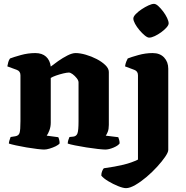

<svg xmlns="http://www.w3.org/2000/svg" viewBox="-20 -775 962 995"><path d="M209 0Q198 0 172.5 -3Q147 -6 117.5 -11Q88 -16 63 -21.5Q38 -27 26 -31Q26 -38 29 -47.5Q32 -57 35 -65L60 -69Q77 -72 81.5 -86.5Q86 -101 86 -147V-385Q86 -406 67 -413L18 -431Q20 -443 23 -453.5Q26 -464 32 -472Q50 -479 87.5 -489.5Q125 -500 163 -500Q198 -500 218.5 -481.5Q239 -463 243 -430Q258 -442 281.5 -458.5Q305 -475 329.5 -487.5Q354 -500 372 -500Q395 -500 424.5 -491.5Q454 -483 481 -469Q508 -455 526 -437.5Q544 -420 544 -402V-128Q544 -106 538.5 -92Q533 -78 528 -72L593 -64Q595 -59 597.5 -50Q600 -41 600 -32Q592 -20 568 -10Q544 0 526 0Q514 0 487 -3Q460 -6 428 -11Q396 -16 369 -21.5Q342 -27 331 -31Q331 -39 334 -49Q337 -59 340 -65L360 -67Q376 -69 381.5 -84Q387 -99 387 -147V-348Q387 -358 377.5 -370Q368 -382 356.5 -390.5Q345 -399 337 -399Q327 -399 308 -394.5Q289 -390 270.5 -383.5Q252 -377 243 -371V-139Q243 -118 236 -99.5Q229 -81 222 -72L282 -64Q284 -61 286.5 -51.5Q289 -42 289 -32Q283 -24 268.5 -17Q254 -10 237.5 -5Q221 0 209 0ZM633 200Q618 200 592 189.5Q566 179 541 164Q516 149 505 135Q505 122 509.5 111.5Q514 101 518 97Q577 89 620 78.5Q663 68 695 52V-385Q695 -406 676 -413L628 -431Q630 -445 634.5 -456Q639 -467 642 -472Q659 -479 696.5 -489.5Q734 -500 771 -500Q809 -500 830.5 -477Q852 -454 852 -419V2Q852 14 836 37.5Q820 61 794.5 89Q769 117 739.5 142Q710 167 681.5 183.5Q653 200 633 200ZM753 -580Q744 -580 730.5 -591Q717 -602 703 -618.5Q689 -635 680 -651.5Q671 -668 671 -679Q671 -689 683.5 -702Q696 -715 714 -727Q732 -739 749.5 -747Q767 -755 778 -755Q788 -755 800.5 -743.5Q813 -732 825.5 -715.5Q838 -699 846 -682Q854 -665 854 -654Q854 -645 843 -632.5Q832 -620 815.5 -608Q799 -596 782 -588Q765 -580 753 -580Z"/></svg>

Font: Texturina ExtraBold
Style: Regular
Weight: 800
Designer: Guillermo Torres Carreño
Foundry: Omnibus-Type
Version: Version 1.002; ttfautohint (v1.8.3)